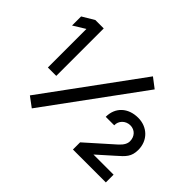

<svg xmlns="http://www.w3.org/2000/svg" viewBox="-136 -1006 1287 1287"><g transform="rotate(45 507.0 -363.0)"><path d="M191.5 -52.5 262 0 754.5 -672.5 684.5 -726ZM224 -720H144.5L60 -669.5V-583.5L144.5 -635.5V-270H224ZM884.5 -173C936.5 -218.5 964 -243.5 964 -308.5C964 -397.5 898.5 -460 811.5 -460C717 -460 652.5 -401.5 652.5 -310.5H733C731 -351 764.5 -387 810 -387C853.5 -387 883.5 -354 883.5 -309.5C883.5 -288.5 873 -265.5 844 -239L652 -68V0H964V-73.5H773Z"/></g></svg>

Font: Hauora
Style: Bold
Weight: 700
Designer: Wayne Shih
Foundry: WCYS
Version: Version 1.001;hotconv 1.0.109;makeotfexe 2.5.65596